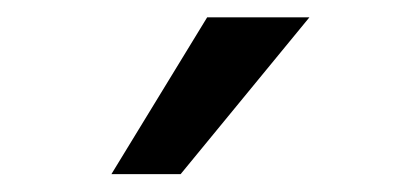

<svg xmlns="http://www.w3.org/2000/svg" viewBox="-20 -764 477 218"><path d="M106.5 -566.3 215.2 -744.3H331.3L185.1 -566.3Z"/></svg>

Font: REM Medium
Style: Regular
Weight: 500
Designer: Octavio Pardo
Foundry: Ashler Design
Version: Version 1.005;gftools[0.9.28]